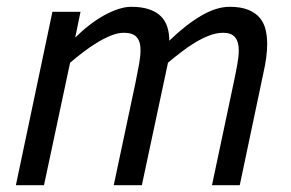

<svg xmlns="http://www.w3.org/2000/svg" viewBox="-20 -547 859 567"><path d="M606 0 669.9 -301.8Q676.8 -334 680.9 -357.4Q685.1 -380.9 685.1 -397.9Q685.1 -423.8 674.1 -437Q663.1 -450.2 639.2 -450.2Q619.1 -450.2 598.1 -442.1Q577.1 -434.1 556.2 -421.4Q535.2 -408.7 514.6 -392.8Q494.1 -377 476.1 -361.8L398.9 0H315.9L379.9 -301.8Q386.7 -334.5 390.9 -358.4Q395 -382.3 395 -398.9Q395 -425.3 383.3 -437.7Q371.6 -450.2 346.2 -450.2Q327.6 -450.2 306.9 -441.7Q286.1 -433.1 265.1 -420.2Q244.1 -407.2 223.9 -391.6Q203.6 -376 187 -361.8L109.9 0H26.9L134.8 -512.2H217.8L202.1 -436Q221.7 -455.6 243.4 -472.4Q265.1 -489.3 286.6 -501.2Q308.1 -513.2 328.9 -520Q349.6 -526.9 367.2 -526.9Q398.4 -526.9 420.2 -519.5Q441.9 -512.2 455.1 -499Q468.3 -485.8 474.1 -467.3Q480 -448.7 480 -426.8Q528.3 -473.6 573.5 -500.2Q618.7 -526.9 658.2 -526.9Q690.9 -526.9 712.4 -518.3Q733.9 -509.8 746.6 -494.9Q759.3 -480 764.2 -460Q769 -439.9 769 -417Q769 -379.9 757.8 -331.1L688 0Z"/></svg>

Font: Lorenzo Sans
Style: Italic
Weight: 400
Italic angle: -12°
Foundry: Intel Corporation
Version: Version 1.00; ttfautohint (v1.5)